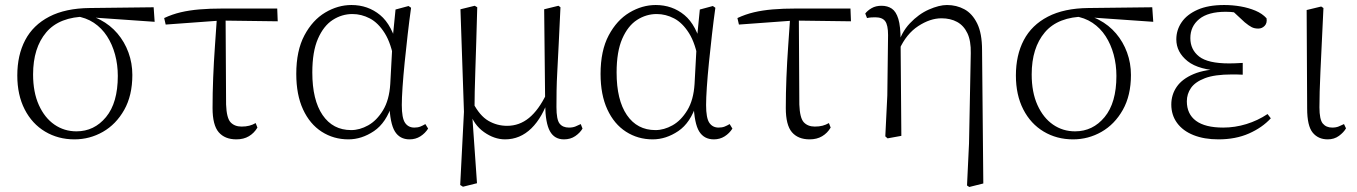

<svg xmlns="http://www.w3.org/2000/svg" viewBox="-20 -542 5413 766"><path d="M277 14Q212 14 160 -17Q108 -48 78.5 -105.5Q49 -163 49 -241Q49 -322 80.5 -382Q112 -442 176.5 -475.5Q241 -509 338 -510L593 -513L597 -455L339 -473L326 -476Q217 -475 164.5 -413Q112 -351 112 -245Q112 -174 135 -123Q158 -72 197 -45Q236 -18 285 -18Q356 -18 403 -75Q450 -132 450 -239Q450 -284 439 -324.5Q428 -365 407 -397.5Q386 -430 354.5 -451Q323 -472 281 -478L291 -487Q340 -484 380 -463Q420 -442 448.5 -408.5Q477 -375 492.5 -332.5Q508 -290 508 -243Q508 -161 475.5 -103.5Q443 -46 390.5 -16Q338 14 277 14Z M641 -444 635 -470Q667 -485 701 -493Q735 -501 776 -504.5Q817 -508 870 -508H1086L1088 -457L860 -460ZM923 14Q877 14 852.5 -14.5Q828 -43 828 -111Q828 -170 830.5 -232.5Q833 -295 837.5 -358Q842 -421 846 -481H880L882 -125Q884 -71 900 -54Q916 -37 944 -37Q961 -37 974.5 -40.5Q988 -44 1000 -51L1007 -33Q994 -11 973 1.5Q952 14 923 14Z M1370 14Q1311 14 1263.5 -16.5Q1216 -47 1189 -105.5Q1162 -164 1162 -247Q1162 -340 1194.5 -401Q1227 -462 1277.5 -492Q1328 -522 1382 -522Q1448 -522 1496.5 -482Q1545 -442 1567 -349H1575L1553 -296Q1541 -368 1515 -409.5Q1489 -451 1455.5 -468.5Q1422 -486 1386 -486Q1344 -486 1307.5 -462.5Q1271 -439 1248.5 -387.5Q1226 -336 1226 -253Q1226 -143 1267 -83Q1308 -23 1381 -23Q1415 -23 1449 -42Q1483 -61 1508 -102Q1533 -143 1537 -207L1547 -393L1558 -504L1610 -518L1620 -511Q1613 -461 1606.5 -404.5Q1600 -348 1594.5 -293.5Q1589 -239 1586 -194.5Q1583 -150 1583 -123Q1583 -71 1596 -52Q1609 -33 1633 -33Q1647 -33 1657 -37Q1667 -41 1677 -47L1688 -29Q1676 -10 1657 2Q1638 14 1614 14Q1575 14 1555.5 -17.5Q1536 -49 1533 -128H1545Q1521 -52 1472 -19Q1423 14 1370 14Z M1816 196 1831 -96 1817 -505 1874 -519 1884 -513Q1882 -433 1880 -372.5Q1878 -312 1876.5 -264.5Q1875 -217 1874 -177.5Q1873 -138 1873 -99L1864 -82L1883 189L1827 203ZM2230 14Q2192 14 2174 -18.5Q2156 -51 2155 -124V-127L2151 -505L2208 -519L2216 -513Q2212 -428 2209 -366Q2206 -304 2203.5 -259Q2201 -214 2200.5 -180Q2200 -146 2200 -115Q2200 -65 2212.5 -49Q2225 -33 2250 -33Q2265 -33 2276 -37.5Q2287 -42 2297 -47L2304 -29Q2294 -12 2275 1Q2256 14 2230 14ZM1995 14Q1952 14 1911 -15Q1870 -44 1853 -97H1851L1867 -132Q1894 -80 1928.5 -60Q1963 -40 2003 -40Q2052 -40 2090.5 -71.5Q2129 -103 2160 -167L2173 -155H2171Q2145 -74 2100 -30Q2055 14 1995 14Z M2584 14Q2525 14 2477.5 -16.5Q2430 -47 2403 -105.5Q2376 -164 2376 -247Q2376 -340 2408.5 -401Q2441 -462 2491.5 -492Q2542 -522 2596 -522Q2662 -522 2710.5 -482Q2759 -442 2781 -349H2789L2767 -296Q2755 -368 2729 -409.5Q2703 -451 2669.5 -468.5Q2636 -486 2600 -486Q2558 -486 2521.5 -462.5Q2485 -439 2462.5 -387.5Q2440 -336 2440 -253Q2440 -143 2481 -83Q2522 -23 2595 -23Q2629 -23 2663 -42Q2697 -61 2722 -102Q2747 -143 2751 -207L2761 -393L2772 -504L2824 -518L2834 -511Q2827 -461 2820.5 -404.5Q2814 -348 2808.5 -293.5Q2803 -239 2800 -194.5Q2797 -150 2797 -123Q2797 -71 2810 -52Q2823 -33 2847 -33Q2861 -33 2871 -37Q2881 -41 2891 -47L2902 -29Q2890 -10 2871 2Q2852 14 2828 14Q2789 14 2769.5 -17.5Q2750 -49 2747 -128H2759Q2735 -52 2686 -19Q2637 14 2584 14Z M2928 -444 2922 -470Q2954 -485 2988 -493Q3022 -501 3063 -504.5Q3104 -508 3157 -508H3373L3375 -457L3147 -460ZM3210 14Q3164 14 3139.5 -14.5Q3115 -43 3115 -111Q3115 -170 3117.5 -232.5Q3120 -295 3124.5 -358Q3129 -421 3133 -481H3167L3169 -125Q3171 -71 3187 -54Q3203 -37 3231 -37Q3248 -37 3261.5 -40.5Q3275 -44 3287 -51L3294 -33Q3281 -11 3260 1.5Q3239 14 3210 14Z M3512 2 3520 -161 3523 -402Q3523 -442 3511.5 -457.5Q3500 -473 3472 -473Q3464 -473 3456 -472.5Q3448 -472 3439 -470L3432 -488Q3441 -500 3457.5 -509.5Q3474 -519 3497 -519Q3521 -519 3538 -507.5Q3555 -496 3564 -466.5Q3573 -437 3573 -381V-377L3576 0L3521 10ZM3838 198 3846 30 3853 -330Q3854 -379 3839.5 -409.5Q3825 -440 3798.5 -454.5Q3772 -469 3736 -469Q3691 -469 3643.5 -438Q3596 -407 3568 -345L3558 -356H3560Q3575 -412 3610 -449Q3645 -486 3686 -504Q3727 -522 3758 -522Q3796 -522 3827.5 -505Q3859 -488 3878.5 -448.5Q3898 -409 3898 -342L3903 190L3847 204Z M4261 14Q4196 14 4144 -17Q4092 -48 4062.5 -105.5Q4033 -163 4033 -241Q4033 -322 4064.5 -382Q4096 -442 4160.5 -475.5Q4225 -509 4322 -510L4577 -513L4581 -455L4323 -473L4310 -476Q4201 -475 4148.5 -413Q4096 -351 4096 -245Q4096 -174 4119 -123Q4142 -72 4181 -45Q4220 -18 4269 -18Q4340 -18 4387 -75Q4434 -132 4434 -239Q4434 -284 4423 -324.5Q4412 -365 4391 -397.5Q4370 -430 4338.5 -451Q4307 -472 4265 -478L4275 -487Q4324 -484 4364 -463Q4404 -442 4432.5 -408.5Q4461 -375 4476.5 -332.5Q4492 -290 4492 -243Q4492 -161 4459.5 -103.5Q4427 -46 4374.5 -16Q4322 14 4261 14Z M4841 14Q4784 14 4741.5 -3Q4699 -20 4676 -51.5Q4653 -83 4653 -125Q4653 -164 4674.5 -195.5Q4696 -227 4742 -246.5Q4788 -266 4861 -267V-259Q4763 -262 4718 -298Q4673 -334 4673 -385Q4673 -422 4694 -453Q4715 -484 4757.5 -503Q4800 -522 4864 -522Q4897 -522 4929 -516.5Q4961 -511 4988.5 -499.5Q5016 -488 5033 -469Q5036 -450 5025.5 -439Q5015 -428 5000 -428Q4985 -428 4974 -433.5Q4963 -439 4946 -453L4891 -504L4945 -502L4949 -485Q4924 -490 4907 -492.5Q4890 -495 4870 -495Q4800 -495 4764.5 -466Q4729 -437 4729 -390Q4729 -344 4764 -316.5Q4799 -289 4884 -289Q4895 -289 4907.5 -289.5Q4920 -290 4938 -291V-244Q4920 -245 4911.5 -245Q4903 -245 4895 -245Q4826 -245 4787 -230Q4748 -215 4731.5 -191Q4715 -167 4715 -138Q4715 -87 4751.5 -60Q4788 -33 4860 -33Q4907 -33 4952.5 -47Q4998 -61 5037 -87L5050 -70Q5016 -33 4963 -9.5Q4910 14 4841 14Z M5277 14Q5239 14 5217 -13Q5195 -40 5195 -109L5193 -502L5251 -516L5260 -510Q5256 -424 5253 -362.5Q5250 -301 5248 -256.5Q5246 -212 5245 -178Q5244 -144 5244 -114Q5244 -65 5257.5 -49Q5271 -33 5295 -33Q5310 -33 5321 -37.5Q5332 -42 5342 -47L5350 -30Q5341 -14 5322 0Q5303 14 5277 14Z"/></svg>

Font: Noto Serif JP ExtraLight
Style: Regular
Weight: 200
Designer: Ryoko NISHIZUKA  (kana & ideographs); Frank Grießhammer (Latin, Greek & Cyrillic); Wenlong ZHANG  (bopomofo); Sandoll Co
Foundry: Adobe
Version: Version 2.002-H1;hotconv 1.1.0;makeotfexe 2.6.0